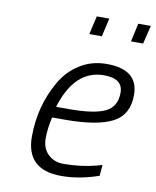

<svg xmlns="http://www.w3.org/2000/svg" viewBox="-81 -770 686 843"><g transform="rotate(10 261.5 -348.5)"><path d="M263 -625H319L338 -707H282ZM449 -625H503L523 -707H467ZM181.5 -70C163.2 -87.3 154 -111 154 -141C154 -171 158 -202.7 166 -236H222C318.7 -236 389.7 -247.8 435 -271.5C480.3 -295.2 503 -336.3 503 -395C503 -471 456 -509 362 -509C317.3 -509 277.3 -497.8 242 -475.5C206.7 -453.2 178.7 -423.7 158 -387C114.7 -311.7 93 -228.7 93 -138C93 -39.3 145.3 10 250 10C302.7 10 358 0 416 -20L420 -69L396 -62C349.3 -50 300.3 -44 249 -44C222.3 -44 199.8 -52.7 181.5 -70ZM234 -285H175C210.3 -400.3 271.7 -458 359 -458C415 -458 443 -437 443 -395C443 -353 426.5 -324.2 393.5 -308.5C360.5 -292.8 307.3 -285 234 -285Z"/></g></svg>

Font: Titillium Web
Style: Light Italic
Weight: 300
Italic angle: -13°
Version: Version 1.001;PS 57.000;hotconv 1.0.70;makeotf.lib2.5.55311